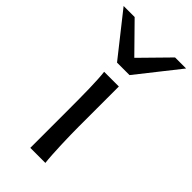

<svg xmlns="http://www.w3.org/2000/svg" viewBox="-312 -842 902 902"><g transform="rotate(45 139.5 -390.5)"><path d="M183.1 -498H85.4C91.8 -446.8 92.8 -354 92.8 -258.8V0H192.9C186.5 -52.2 183.1 -168.9 183.1 -231.9ZM-68.4 -781.2 97.7 -571.3H180.7L346.7 -781.2H273.4L139.2 -644.5L4.9 -781.2Z"/></g></svg>

Font: Andika
Style: Regular
Weight: 400
Designer: Victor Gaultney, Annie Olsen, Julie Remington, Don Collingsworth, Eric Hays
Foundry: SIL International
Version: Version 1.000